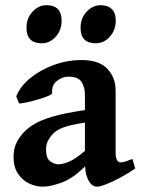

<svg xmlns="http://www.w3.org/2000/svg" viewBox="-20 -698 540 733"><path d="M143.1 14.6Q116.2 14.6 90.6 2.2Q64.9 -10.3 48.3 -35.4Q31.7 -60.5 31.7 -98.1Q31.7 -131.3 43.7 -154.5Q55.7 -177.7 73.7 -195.8Q89.4 -211.4 113 -225.6Q136.7 -239.7 181.2 -252.9Q225.6 -266.1 304.2 -277.8V-335.4Q304.2 -365.7 291 -385.7Q277.8 -405.8 240.7 -405.3Q217.3 -405.3 196.8 -388.7Q176.3 -372.1 179.2 -342.8Q179.7 -338.4 162.8 -331.3Q146 -324.2 122.3 -317.4Q98.6 -310.5 78.4 -306.4Q58.1 -302.2 52.2 -303.7L42 -330.1Q57.6 -369.1 96.2 -400.4Q134.8 -431.6 186 -450.2Q237.3 -468.8 291.5 -468.8Q358.4 -468.8 389.9 -435.3Q421.4 -401.9 421.4 -351.6V-116.2Q421.4 -78.1 440.9 -78.1Q447.8 -78.1 456.8 -80.8Q465.8 -83.5 485.4 -91.3L496.1 -54.7Q468.8 -35.6 439.5 -20Q410.2 -4.4 386.2 5.1Q362.3 14.6 350.1 14.6Q332 14.6 319.6 -6.1Q307.1 -26.9 304.7 -63Q260.7 -18.6 217.8 -2Q174.8 14.6 143.1 14.6ZM201.2 -70.8Q219.7 -70.8 243.7 -80.8Q267.6 -90.8 304.2 -122.1V-230Q245.6 -220.7 221.2 -211.2Q196.8 -201.7 184.1 -189Q171.4 -176.3 163.6 -161.6Q155.8 -147 155.8 -126.5Q155.8 -93.3 172.1 -82Q188.5 -70.8 201.2 -70.8ZM345.2 -532.7Q287.6 -532.7 287.6 -592.3Q287.6 -628.4 310.8 -653.3Q334 -678.2 363.8 -678.2Q391.1 -678.2 406.5 -663.6Q421.9 -648.9 421.9 -619.1Q421.9 -583.5 399.4 -558.1Q377 -532.7 345.2 -532.7ZM139.2 -532.7Q81.1 -532.7 81.1 -592.3Q81.1 -628.4 104.2 -653.3Q127.4 -678.2 157.2 -678.2Q215.3 -678.2 215.3 -619.1Q215.3 -583.5 192.9 -558.1Q170.4 -532.7 139.2 -532.7Z"/></svg>

Font: David Libre
Style: Bold
Weight: 700
Designer: Ismar David, J. Victor Gaultney, Annie Olsen and Meir Sadan
Foundry: Monotype Imaging Inc. & SIL International
Version: Version 1.100; ttfautohint (v1.8.4.7-5d5b)